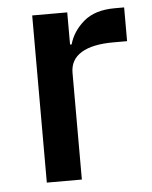

<svg xmlns="http://www.w3.org/2000/svg" viewBox="-44 -557 470 595"><g transform="rotate(-5 191.5 -260.0)"><path d="M78 0V-520H187V-420H192Q203 -460 238 -490Q273 -520 335 -520H364V-415H321Q256 -415 221.5 -394Q187 -373 187 -332V0Z"/></g></svg>

Font: IBM Plex Sans KR Medium
Style: Regular
Weight: 500
Designer: Mike Abbink; Paul van der Laan; Pieter van Rosmalen; Wujin Sim; Chorong Kim; Dohee Lee;
Foundry: Sandoll Inc.
Version: Version 1.001